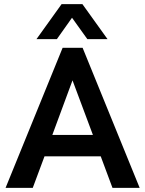

<svg xmlns="http://www.w3.org/2000/svg" viewBox="-20 -912 705 932"><path d="M7 0 284 -680H381L658 0H526L469 -153H196L139 0ZM234 -257H431L332 -522ZM157 -722 279 -892H380L502 -722H404L313 -849H346L256 -722Z"/></svg>

Font: Teachers SemiBold
Style: Regular
Weight: 600
Version: Version 1.001